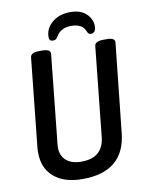

<svg xmlns="http://www.w3.org/2000/svg" viewBox="-95 -945 781 1019"><g transform="rotate(-10 295.0 -435.0)"><path d="M267 7Q168 7 113 -40.5Q58 -88 58 -171Q58 -178 58 -184.5Q58 -191 59 -198L109 -677Q112 -702 157 -702H173Q219 -702 217 -677L167 -196Q166 -188 166 -181Q166 -136 195 -110.5Q224 -85 277 -85Q394 -85 405 -196L455 -677Q458 -702 504 -702H520Q567 -702 564 -677L513 -198Q492 7 267 7ZM240 -744Q219 -744 219 -766Q219 -813 257.5 -845Q296 -877 355 -877Q411 -877 441 -848Q471 -819 471 -782Q471 -762 463.5 -753Q456 -744 444 -744Q430 -744 424 -761Q408 -804 347 -804Q290 -804 265 -760Q260 -752 255 -748Q250 -744 240 -744Z"/></g></svg>

Font: Asap Condensed Condensed Medium
Style: Italic
Weight: 500
Width: 3
Italic angle: -6°
Designer: Pablo Cosgaya
Foundry: Omnibus-Type
Version: Version 3.001; ttfautohint (v1.8.4.7-5d5b)